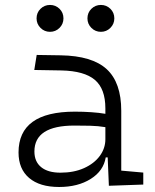

<svg xmlns="http://www.w3.org/2000/svg" viewBox="-20 -744 626 774"><path d="M418.9 4.9 414.1 -109.4H406.2Q397.5 -55.2 345.7 -22.7Q293.9 9.8 218.3 9.8Q140.1 9.8 97.4 -26.6Q54.7 -63 54.7 -129.4Q54.7 -293.9 281.7 -293.9Q316.4 -293.9 347.9 -291.7Q379.4 -289.6 404.8 -285.2V-307.1Q404.8 -386.2 362.3 -422.1Q319.8 -458 228 -460L118.2 -461.9L127.9 -522.5L224.6 -521Q351.6 -519 410.2 -465.1Q468.8 -411.1 468.8 -297.4V-56.2L557.6 -48.3V0ZM404.8 -231.4Q376 -236.3 343 -237.1Q310.1 -237.8 279.8 -237.8Q118.7 -237.8 118.7 -133.3Q118.7 -92.3 146 -70.1Q173.3 -47.9 223.6 -47.9Q277.8 -47.9 318.6 -66.2Q359.4 -84.5 382.1 -115.2Q404.8 -146 404.8 -182.6ZM181.6 -615.7Q159.2 -615.7 143.3 -631.6Q127.4 -647.5 127.4 -669.9Q127.4 -692.9 143.3 -708.5Q159.2 -724.1 181.6 -724.1Q204.1 -724.1 220 -708.5Q235.8 -692.9 235.8 -669.9Q235.8 -647.5 220 -631.6Q204.1 -615.7 181.6 -615.7ZM386.7 -615.7Q364.3 -615.7 348.4 -631.6Q332.5 -647.5 332.5 -669.9Q332.5 -692.9 348.4 -708.5Q364.3 -724.1 386.7 -724.1Q409.2 -724.1 425 -708.5Q440.9 -692.9 440.9 -669.9Q440.9 -647.5 425 -631.6Q409.2 -615.7 386.7 -615.7Z"/></svg>

Font: CaskaydiaCove NFP Light
Style: Regular
Weight: 300
Designer: Aaron Bell
Foundry: Saja Typeworks
Version: Version 2111.001; VTT 6.35;Nerd Fonts 3.1.1